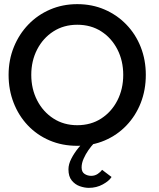

<svg xmlns="http://www.w3.org/2000/svg" viewBox="-20 -692 768 927"><path d="M131 -330.5Q131 -262.5 159.5 -207.2Q188 -152 238 -119.8Q288 -87.5 353 -87.5Q419 -87.5 468.8 -119.8Q518.5 -152 546.8 -207.2Q575 -262.5 575 -330.5Q575 -398.5 546.8 -453.5Q518.5 -508.5 468.8 -540.5Q419 -572.5 353 -572.5Q288 -572.5 238 -540.5Q188 -508.5 159.5 -453.5Q131 -398.5 131 -330.5ZM21.5 -330.5Q21.5 -402.5 46.8 -464.8Q72 -527 116.8 -573.5Q161.5 -620 222 -646Q282.5 -672 353 -672Q424.5 -672 484.8 -646Q545 -620 590 -573.5Q635 -527 659.5 -464.8Q684 -402.5 684 -330.5Q684 -258 659.8 -195.8Q635.5 -133.5 591 -86.8Q546.5 -40 486 -14Q425.5 12 353 12Q280 12 219.2 -14Q158.5 -40 114.2 -86.8Q70 -133.5 45.8 -195.8Q21.5 -258 21.5 -330.5ZM409 215Q388 215 365.2 207Q342.5 199 326.5 179.5Q310.5 160 310.5 125.5Q310.5 101 324.5 73.8Q338.5 46.5 358.8 21.8Q379 -3 397.5 -20.5L433.5 0Q421 13 407.2 32.5Q393.5 52 383.8 74Q374 96 374 116.5Q374 138.5 388.5 147.8Q403 157 420 157Q438 157 452 147.5Q466 138 473 128L518.5 162.5Q507 181.5 476.5 198.2Q446 215 409 215Z"/></svg>

Font: League Spartan Thin Medium
Style: Regular
Weight: 500
Version: Version 2.002